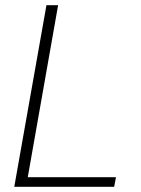

<svg xmlns="http://www.w3.org/2000/svg" viewBox="-20 -720 545 740"><path d="M35 0 159 -700H204L87 -37H427L420 0Z"/></svg>

Font: DM Sans 9pt ExtraLight
Style: Italic
Weight: 250
Italic angle: -10°
Version: Version 4.004;gftools[0.9.30]